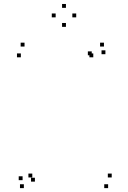

<svg xmlns="http://www.w3.org/2000/svg" viewBox="-20 -960 660 990"><path d="M87.5 -664.5V-684.5H67.5V-664.5ZM461 -664.5V-684.5H441V-664.5ZM453 -675V-695H433V-675ZM96.5 -31V-51H76.5V-31ZM103 10V-10H83V10ZM537.5 10V-10H517.5V10ZM556 -45V-65H536V-45ZM146.5 -45V-65H126.5V-45ZM160 -23.5V-43.5H140V-23.5ZM523.5 -680.5V-700.5H503.5V-680.5ZM516 -720V-740H496V-720ZM106.5 -720V-740H86.5V-720ZM373 -870.5V-890.5H353V-870.5ZM320 -919.5V-939.5H300V-919.5ZM267 -870.5V-890.5H247V-870.5ZM320 -821.5V-841.5H300V-821.5Z"/></svg>

Font: Monaspace Argon Dots Var
Style: Regular
Weight: 400
Designer: Riley Cran and the Lettermatic Team
Version: Version 1.100 (Monaspace Argon Dots)